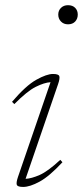

<svg xmlns="http://www.w3.org/2000/svg" viewBox="-20 -728 327 758"><path d="M210 -670.5Q210 -686.5 220.8 -697Q231.5 -707.5 248.5 -707.5Q266.5 -707.5 276.8 -697Q287 -686.5 287 -670.5Q287 -654 276.8 -643Q266.5 -632 248.5 -632Q231.5 -632 220.8 -643Q210 -654 210 -670.5ZM51 -29.5 179.5 -403.5Q155 -402 121.2 -385.2Q87.5 -368.5 36.5 -317L27.5 -326Q82.5 -390.5 123.5 -413.2Q164.5 -436 189 -436Q211.5 -436 214.2 -427.2Q217 -418.5 209.5 -396.5L81 -22Q104 -23 136.5 -37.2Q169 -51.5 218 -97L226.5 -87.5Q175 -32 136.5 -11Q98 10 71.5 10Q49 10 46.2 1.2Q43.5 -7.5 51 -29.5Z"/></svg>

Font: Newsreader Text ExtraLight
Style: Italic
Weight: 275
Italic angle: -17°
Designer: Hugues Gentile
Foundry: Production Type
Version: Version 1.001